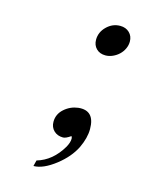

<svg xmlns="http://www.w3.org/2000/svg" viewBox="-98 -532 604 753"><g transform="rotate(15 204.5 -155.5)"><path d="M270 -338Q247 -338 233 -352Q219 -366 219 -388Q219 -419 242.5 -442Q266 -465 297 -465Q320 -465 334.5 -451Q349 -437 349 -415Q349 -400 342.5 -386Q336 -372 325 -361.5Q314 -351 299.5 -344.5Q285 -338 270 -338ZM267 35Q256 57 239 77Q222 97 199 115Q149 154 110 154L116 130Q178 112 216 47Q227 27 227 12Q227 7 224 2Q204 16 193 16Q170 16 155.5 2Q141 -12 141 -34Q141 -65 165 -86.5Q189 -108 221 -112Q287 -119 287 -43Q287 -7 267 35Z"/></g></svg>

Font: GFS Didot
Style: Bold Italic
Weight: 700
Italic angle: -12°
Designer: Designed by Takis Katsoulidis and George D. Matthiopoulos.
Foundry: Designed by Takis Katsoulidis and George D. Matthiopoulos.
Version: Version 1.0